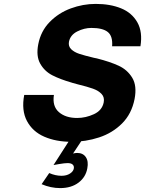

<svg xmlns="http://www.w3.org/2000/svg" viewBox="-20 -710 743 983"><path d="M104 -224H256Q247 -166 281.5 -136Q316 -106 375 -106Q419 -106 461 -125.5Q503 -145 511 -186Q516 -212 500 -229Q484 -246 456 -256Q428 -266 379 -278Q366 -282 353 -285L347 -287Q288 -304 248 -324.5Q208 -345 186 -384Q164 -423 176 -484Q189 -551 234.5 -597.5Q280 -644 342.5 -667Q405 -690 470 -690Q544 -690 599.5 -667.5Q655 -645 683 -596Q711 -547 699 -473H554Q558 -525 532 -546Q506 -567 448 -567Q411 -567 375.5 -549Q340 -531 333 -496Q329 -473 344.5 -458Q360 -443 385.5 -434.5Q411 -426 461 -414L476 -411Q543 -394 587.5 -373.5Q632 -353 657 -312Q682 -271 669 -203Q654 -127 605 -78Q556 -29 487.5 -6.5Q419 16 345 16Q267 16 207 -10Q147 -36 118 -90.5Q89 -145 104 -224ZM295 190Q321 190 338.5 178.5Q356 167 358 152Q360 140 352 132.5Q344 125 326 125Q312 125 282 130L254 135L351 -16H415L354 76Q366 73 375 73Q405 73 419.5 94.5Q434 116 427 152Q419 197 382 225Q345 253 288 253Q240 253 193 233L232 176Q264 190 295 190Z"/></svg>

Font: Teachers[wght] Italic
Style: Regular
Weight: 400
Designer: Alfredo Marco Pradil & Chank Diesel
Version: Version 1.000;Glyphs 3.1.2 (3151)